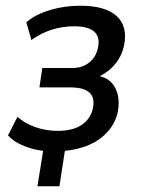

<svg xmlns="http://www.w3.org/2000/svg" viewBox="-20 -521 495 672"><path d="M111 131 131 7Q92 2 59.5 -12Q27 -26 8 -47L41 -112Q67 -89 104 -76Q141 -63 182 -63Q235 -63 266 -84Q297 -105 305 -141Q313 -179 293 -197Q273 -215 227 -215H118L128 -283H234Q268 -283 292 -302Q316 -321 323 -354Q331 -391 310 -410Q289 -429 240 -429Q199 -429 161 -417Q123 -405 90 -381L72 -443Q105 -471 155.5 -486Q206 -501 261 -501Q349 -501 388.5 -464.5Q428 -428 414 -361Q409 -336 395 -313.5Q381 -291 360.5 -274.5Q340 -258 315 -248L314 -257Q361 -252 381.5 -216.5Q402 -181 392 -128Q380 -74 332.5 -37.5Q285 -1 207 7L188 131Z"/></svg>

Font: Nunito Sans 10pt Condensed SemiBold
Style: Italic
Weight: 600
Width: 3
Italic angle: -9°
Designer: Vernon Adams
Foundry: Vernon Adams
Version: Version 3.101;gftools[0.9.27]